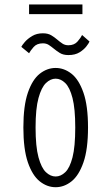

<svg xmlns="http://www.w3.org/2000/svg" viewBox="-20 -810 490 842"><path d="M224 11Q186.5 11 154.2 -14.8Q122 -40.5 102.2 -98Q82.5 -155.5 82.5 -251Q82.5 -346 102.2 -403.5Q122 -461 154.2 -486.5Q186.5 -512 224 -512Q261.5 -512 293.8 -486.5Q326 -461 346 -403.5Q366 -346 366 -251Q366 -155.5 346 -98Q326 -40.5 293.8 -14.8Q261.5 11 224 11ZM224 -36Q246.5 -36 266.2 -54.8Q286 -73.5 298 -120Q310 -166.5 310 -251Q310 -333.5 298 -380Q286 -426.5 266.2 -445.8Q246.5 -465 224 -465Q201.5 -465 181.5 -445.8Q161.5 -426.5 148.8 -380Q136 -333.5 136 -251Q136 -167 148.8 -120.2Q161.5 -73.5 181.5 -54.8Q201.5 -36 224 -36ZM280 -568.5Q257 -568.5 242.2 -577.8Q227.5 -587 215.5 -597Q204.5 -606 193.8 -613Q183 -620 168 -620Q141.5 -620 127.2 -603.5Q113 -587 107.5 -576.5L73.5 -604.5Q76.5 -611.5 88.8 -625.8Q101 -640 121 -652Q141 -664 168 -664Q190.5 -664 205.2 -655Q220 -646 232 -635.5Q243 -626 254 -618.8Q265 -611.5 280 -611.5Q306 -611.5 320.5 -628.5Q335 -645.5 340 -656.5L372.5 -628Q370 -621 359 -606.8Q348 -592.5 328.8 -580.5Q309.5 -568.5 280 -568.5ZM107.5 -748V-790.5H341.5V-748Z"/></svg>

Font: Trispace Condensed ExtraLight
Style: Regular
Weight: 200
Width: 3
Designer: Tyler Finck
Foundry: Etcetera Type Company
Version: Version 1.210; ttfautohint (v1.8.3)